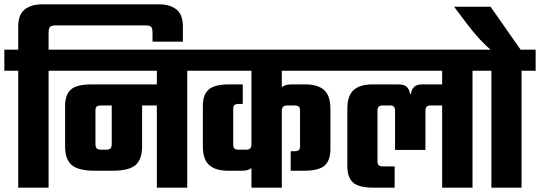

<svg xmlns="http://www.w3.org/2000/svg" viewBox="-40 -865 2489 885"><path d="M694 -845Q743 -845 773 -821.5Q803 -798 803 -742V-673H663V-713Q663 -735 656.5 -741.5Q650 -748 628 -748H219Q198 -748 191 -741.5Q184 -735 184 -713V-636H249V-539H184V0H44V-539H-20V-636H44V-742Q44 -798 74 -821.5Q104 -845 154 -845Z M683 -565H823V0H683ZM209 -636H888V-539H209ZM615 -191Q615 -130 584.5 -104Q554 -78 478 -78H397Q322 -78 291 -104Q260 -130 260 -191V-377Q260 -428 286.5 -452Q313 -476 382 -476H757V-379H426Q412 -379 406 -374Q400 -369 400 -356V-201Q400 -185 407 -180Q414 -175 427 -175H448Q462 -175 468.5 -180Q475 -185 475 -201V-403H615Z M1119 -592H1259V0H1119ZM1079 -476V-386H1061Q1047 -386 1041 -381Q1035 -376 1035 -363V-201Q1035 -185 1041 -180Q1047 -175 1061 -175H1093Q1107 -175 1113 -180.5Q1119 -186 1119 -202L1132 -141Q1132 -109 1121 -93.5Q1110 -78 1073 -78H1011Q954 -78 924.5 -104Q895 -130 895 -191V-377Q895 -428 921.5 -452Q948 -476 1017 -476ZM1367 -476Q1425 -476 1454 -450Q1483 -424 1483 -363V-177Q1483 -126 1456.5 -102Q1430 -78 1361 -78H1300V-168H1318Q1331 -168 1337 -173Q1343 -178 1343 -191V-353Q1343 -369 1337 -374Q1331 -379 1318 -379H1285Q1272 -379 1265.5 -373.5Q1259 -368 1259 -352L1246 -413Q1246 -445 1257.5 -460.5Q1269 -476 1306 -476ZM848 -636H1530V-539H848Z M1490 -636H2200V-539H1490ZM1796 -476Q1823 -476 1835 -464.5Q1847 -453 1850 -432H1854Q1857 -453 1869 -464.5Q1881 -476 1907 -476H2017V-379H1946Q1931 -379 1926 -373Q1921 -367 1921 -353V-174H1781V-353Q1781 -367 1776 -373Q1771 -379 1756 -379H1726Q1712 -379 1706 -374Q1700 -369 1700 -353V-121Q1700 -108 1706 -103Q1712 -98 1726 -98H1779V0H1682Q1613 0 1587 -24Q1561 -48 1561 -99V-363Q1561 -424 1590 -450Q1619 -476 1676 -476ZM2138 0H1998V-561H2138Z M2225 -561H2364V0H2225ZM2160 -636H2429V-539H2160ZM2221 -834 2364 -630H2228Q2199 -654 2171 -684.5Q2143 -715 2114 -753L2053 -834Z"/></svg>

Font: Teko Light SemiBold
Style: Regular
Weight: 600
Version: Version 2.000;gftools[0.9.28.dev9+g7d2139d.d20230707]